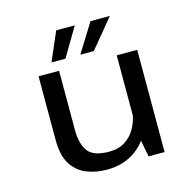

<svg xmlns="http://www.w3.org/2000/svg" viewBox="-103 -794 916 909"><g transform="rotate(-15 355.0 -340.0)"><path d="M312 10Q258 10 212.8 -8.2Q167.5 -26.5 140.2 -69.5Q113 -112.5 113 -188V-501H213.5V-212Q213.5 -141.5 241 -105.5Q268.5 -69.5 344.5 -69.5Q390.5 -69.5 422 -89.8Q453.5 -110 471.5 -141.2Q489.5 -172.5 496 -206V-501H596.5V0H518L502.5 -80.5Q471 -38.5 423.2 -14.2Q375.5 10 312 10ZM189 -548.5 250 -689.5H341L257.5 -548.5ZM330.5 -548.5 418 -689.5H513L396.5 -548.5Z"/></g></svg>

Font: League Mono
Style: Regular
Weight: 400
Width: 6
Designer: Tyler Finck
Foundry: The League of Moveable Type / Tyler Finck
Version: Version 2.300;RELEASE